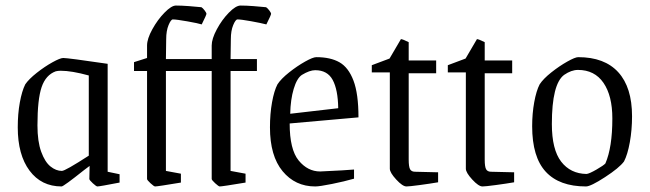

<svg xmlns="http://www.w3.org/2000/svg" viewBox="-20 -663 2342 692"><path d="M44 -204Q44 -253 51.5 -294Q59 -335 71 -359Q84 -378 112.5 -400.5Q141 -423 169 -438.5Q197 -454 208 -454Q225 -454 368 -433V-44L411 -35V-5Q339 9 331 9Q327 9 314.5 -2.5Q302 -14 302 -18L303 -65L283 -50Q209 9 202 9Q129 9 86.5 -48Q44 -105 44 -204ZM300 -102V-391Q238 -408 199 -408Q189 -408 181 -406Q145 -393 130 -349Q115 -305 115 -211Q115 -153 128.5 -116Q142 -79 162 -63Q182 -47 203 -47Q215 -47 300 -102Z M510 -18V-407H463V-439L510 -454V-499Q510 -523 529 -557.5Q548 -592 573 -617.5Q598 -643 614 -643Q634 -643 660.5 -641Q687 -639 706 -637Q711 -634 717.5 -625.5Q724 -617 724 -613Q724 -609 707 -575Q695 -579 655.5 -586Q616 -593 603 -593Q596 -593 587.5 -572.5Q579 -552 579 -522L578 -450H743V-499Q743 -523 761.5 -557.5Q780 -592 805 -617.5Q830 -643 847 -643Q867 -643 893.5 -641Q920 -639 939 -637Q944 -634 950.5 -625.5Q957 -617 957 -613Q957 -609 940 -575Q921 -580 885 -586.5Q849 -593 836 -593Q829 -593 820.5 -572.5Q812 -552 812 -522L811 -450H906V-407H811V-47L865 -37V-5Q781 9 772 9Q768 9 755.5 -2.5Q743 -14 743 -18V-407H578V-47L632 -37V-5Q548 9 539 9Q535 9 522.5 -2.5Q510 -14 510 -18Z M953 -204Q953 -253 960.5 -294.5Q968 -336 980 -359Q993 -379 1022 -402Q1051 -425 1079.5 -441Q1108 -457 1120 -457Q1171 -457 1203.5 -438.5Q1236 -420 1254 -372.5Q1272 -325 1272 -240L1024 -218Q1024 -124 1056.5 -84.5Q1089 -45 1134 -45L1213 -49L1256 -52V-19Q1221 -9 1176.5 0Q1132 9 1116 9Q1044 9 998.5 -46Q953 -101 953 -204ZM1199 -273Q1198 -340 1179 -375Q1160 -410 1116 -410Q1096 -410 1068 -393Q1050 -381 1038.5 -342.5Q1027 -304 1026 -253Z M1385 -55V-402H1320V-428L1384 -452L1425 -522Q1431 -522 1453 -511V-445H1552V-399H1453V-88Q1453 -62 1458 -53Q1463 -44 1476 -44L1559 -42V-6Q1530 -1 1492.5 4Q1455 9 1445 9Q1431 9 1408 -16Q1385 -41 1385 -55Z M1659 -55V-402H1594V-428L1658 -452L1699 -522Q1705 -522 1727 -511V-445H1826V-399H1727V-88Q1727 -62 1732 -53Q1737 -44 1750 -44L1833 -42V-6Q1804 -1 1766.5 4Q1729 9 1719 9Q1705 9 1682 -16Q1659 -41 1659 -55Z M1898 -208Q1898 -254 1905.5 -295Q1913 -336 1925 -359Q1938 -379 1967 -402Q1996 -425 2024.5 -441Q2053 -457 2064 -457Q2159 -457 2208.5 -402.5Q2258 -348 2258 -244Q2258 -195 2250 -150.5Q2242 -106 2229 -81Q2212 -58 2160.5 -24.5Q2109 9 2092 9Q1996 9 1947 -44Q1898 -97 1898 -208ZM2162 -74Q2187 -132 2187 -236Q2187 -318 2155 -364.5Q2123 -411 2063 -411Q2039 -411 2013 -393Q1969 -360 1969 -216Q1969 -124 2002.5 -80.5Q2036 -37 2094 -36Q2104 -37 2130 -52Q2156 -67 2162 -74Z"/></svg>

Font: Grenze Light
Style: Regular
Weight: 300
Designer: Renata Polastri
Foundry: Omnibus-Type
Version: Version 1.002; ttfautohint (v1.8)